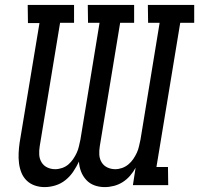

<svg xmlns="http://www.w3.org/2000/svg" viewBox="-20 -755 812 783"><path d="M162 8Q141 8 122 1.5Q103 -5 89 -18.5Q75 -32 67.5 -50.5Q60 -69 57.5 -89.5Q55 -110 56 -131Q57 -152 60 -173L141 -661H94L93 -735H282V-662H225L142 -159Q139 -141 140 -124Q141 -107 149.5 -93Q158 -79 173 -72Q188 -65 205 -65Q219 -65 233.5 -70Q248 -75 259 -84.5Q270 -94 278.5 -106.5Q287 -119 293 -132Q299 -145 302 -159Q305 -173 308 -186L386 -662H339L338 -735H527V-662H470L387 -159Q384 -141 385 -124Q386 -107 394.5 -93Q403 -79 418 -72Q433 -65 450 -65Q464 -65 478 -70Q492 -75 503.5 -84.5Q515 -94 523.5 -106.5Q532 -119 538 -132Q544 -145 547 -159Q550 -173 553 -186L631 -662H584L583 -735H772V-662H715L618 -74H665L666 0H522L533 -71Q524 -54 510.5 -38.5Q497 -23 480.5 -12.5Q464 -2 445 3Q426 8 407 8Q385 8 365.5 1Q346 -6 332 -21Q318 -36 310.5 -55.5Q303 -75 302 -96Q292 -75 279 -55.5Q266 -36 247.5 -21Q229 -6 206.5 1Q184 8 162 8Z"/></svg>

Font: Iosevka Plex Etoile
Style: Italic
Weight: 400
Italic angle: -9°
Designer: Belleve Invis
Foundry: Belleve Invis
Version: Version 25.1.1; ttfautohint (v1.8.4)